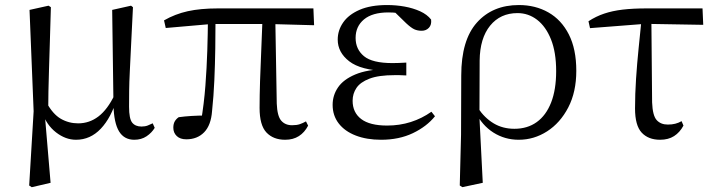

<svg xmlns="http://www.w3.org/2000/svg" viewBox="-20 -551 2890 777"><path d="M98.1 199.8 116.1 -100.8 99.5 -510.9 176.5 -528 185.9 -521.8Q183.7 -440.4 181.7 -378.9Q179.7 -317.5 178.3 -269.3Q176.9 -221.2 176 -181.2Q175.1 -141.2 175.1 -101.7L161.7 -82.8L184.7 188.8L108.5 206.6ZM523.5 14.6Q482.5 14.6 461.8 -19.3Q441.1 -53.3 439.2 -125.3V-128.5L434 -510.9L510.3 -528L518.1 -521.8Q513.7 -435.6 510.7 -372.5Q507.7 -309.5 505.4 -263.6Q503.1 -217.8 502.7 -183.5Q502.3 -149.2 502.3 -119.2Q502.3 -70.5 515 -54.7Q527.7 -38.9 552.7 -38.9Q567.1 -38.9 577.8 -43.1Q588.4 -47.3 598 -52L606.1 -33.6Q594.2 -13.7 573.1 0.5Q552 14.6 523.5 14.6ZM287.6 14.6Q245.3 14.6 206.7 -15.3Q168.1 -45.3 150.7 -96.8H148.5L167.8 -136.8Q193.6 -89.2 225.8 -70.5Q258.1 -51.8 296.3 -51.8Q341.9 -51.8 378.6 -79.9Q415.3 -108 444 -167.6L456.6 -155.4H454.2Q430.3 -74.8 387.9 -30.1Q345.5 14.6 287.6 14.6Z M734 12.8Q709.1 12.8 695.3 -0.4Q681.4 -13.7 681.4 -34.1Q681.4 -49.2 686.9 -59.2Q692.4 -69.2 703.1 -76.7Q727.6 -80.1 755.7 -81.8Q783.7 -83.5 817 -83.6L793.1 -56.8Q805.7 -131.3 811.2 -204.1Q816.7 -276.8 818.9 -346.5Q821.1 -416.2 821.6 -482H852.2Q852.2 -419.6 851.2 -354.8Q850.2 -290 847.4 -226Q844.6 -162 838.2 -101.6Q834 -44.2 806.2 -15.7Q778.4 12.8 734 12.8ZM650.8 -437.7 643.8 -468.5Q688.4 -494.2 739.7 -505.6Q791 -517 862.1 -517H1248.3L1251.1 -448.9L1063.6 -454H837.8ZM1134 14.6Q1086.2 14.6 1058.3 -14.8Q1030.5 -44.3 1030.5 -114.1Q1030.5 -163.3 1032.4 -222.9Q1034.4 -282.5 1037.3 -348.6Q1040.2 -414.7 1042.6 -482H1094L1100 -131.8Q1102 -81.3 1118 -62.8Q1134.1 -44.2 1161.9 -44.2Q1180.9 -44.2 1193.4 -48.5Q1205.9 -52.8 1218.3 -59.8L1226.9 -42.5Q1212.7 -15 1189.5 -0.2Q1166.4 14.6 1134 14.6Z M1522.3 14.6Q1464 14.6 1419.7 -2.5Q1375.3 -19.6 1350.7 -51.5Q1326.1 -83.4 1326.1 -126.7Q1326.1 -165.3 1347.9 -197.3Q1369.7 -229.3 1417.5 -249.5Q1465.3 -269.8 1542.7 -271.6V-263.4Q1439.9 -266.8 1393.3 -302.9Q1346.7 -339 1346.7 -390.7Q1346.7 -428.3 1368.7 -460Q1390.6 -491.8 1435.1 -511.2Q1479.6 -530.6 1546.8 -530.6Q1582.9 -530.6 1617.4 -524.4Q1652 -518.1 1680.3 -505.3Q1708.6 -492.4 1724.6 -471.9Q1727.2 -450.8 1715.8 -438.7Q1704.5 -426.5 1686.6 -426.5Q1669.7 -426.5 1656.7 -432.4Q1643.7 -438.4 1623.9 -456.8L1566.6 -512.6L1622.7 -511.5L1632 -491.9Q1606.4 -496.3 1588.7 -498.5Q1571.1 -500.7 1551.7 -500.7Q1487 -500.7 1453 -472.4Q1419.1 -444.1 1419.1 -397.6Q1419.1 -351.6 1453 -323.6Q1486.8 -295.7 1568.2 -295.7Q1580.3 -295.7 1593.2 -296.2Q1606.1 -296.7 1624.3 -297.7V-245.7Q1604.9 -246.9 1595.4 -246.9Q1586 -246.9 1577.6 -246.9Q1512.1 -246.9 1475.1 -232.6Q1438.1 -218.4 1422.6 -195.2Q1407 -172 1407 -143.3Q1407 -95.8 1441.7 -69.3Q1476.4 -42.9 1546.6 -42.9Q1597.3 -42.9 1642.3 -57.2Q1687.3 -71.5 1725.9 -98.8L1740.3 -80.5Q1706.8 -38.9 1650.8 -12.1Q1594.9 14.6 1522.3 14.6Z M1840.6 199.6 1845.8 -5.5 1846.6 -245.2Q1846.6 -388.7 1909.9 -459.6Q1973.3 -530.6 2080 -530.6Q2146.7 -530.6 2199.2 -500.8Q2251.7 -471 2281.9 -411.9Q2312.2 -352.7 2312.2 -264.3Q2312.2 -178.8 2279.7 -116.2Q2247.2 -53.6 2194.1 -19.5Q2141 14.6 2079.2 14.6Q2022.7 14.6 1976.5 -14.7Q1930.4 -44.1 1904.4 -97.7H1901L1914.8 -113.1Q1941.3 -73.6 1977.9 -51.7Q2014.6 -29.8 2061.7 -29.8Q2114.4 -29.8 2152.1 -56.9Q2189.8 -83.9 2210.3 -136.1Q2230.7 -188.2 2230.7 -263.1Q2230.7 -339.4 2209.8 -391.7Q2188.8 -443.9 2153.5 -471Q2118.2 -498 2074.3 -498Q2004.8 -498 1963.4 -447.1Q1922.1 -396.2 1921.1 -306.4L1920.3 -94.1L1919.8 -84.8L1933.7 188.8L1851.2 206.4Z M2367.7 -437.1 2361.5 -465Q2391.8 -484.8 2425 -495.9Q2458.2 -507.1 2499.9 -512.1Q2541.6 -517 2597.4 -517H2823L2825.9 -450.5L2591.4 -454.5ZM2651.2 14.6Q2603.7 14.6 2576.8 -14.3Q2549.9 -43.2 2549.9 -112.1Q2549.9 -170.4 2554 -232.2Q2558.1 -293.9 2564.4 -355.7Q2570.8 -417.4 2576.5 -474.9H2616L2619 -136.8Q2621 -83.2 2637.5 -65Q2653.9 -46.9 2682.5 -46.9Q2699.3 -46.9 2712.7 -50.3Q2726.1 -53.7 2738.3 -60.7L2745.9 -42.7Q2731 -15 2707.8 -0.2Q2684.6 14.6 2651.2 14.6Z"/></svg>

Font: Source Han Serif JP VF
Style: Regular
Weight: 250
Designer: Ryoko NISHIZUKA 西塚涼子 (kana & ideographs); Frank Grießhammer (Latin, Greek & Cyrillic); Wenlong ZHANG 张文龙 (bopomofo); San
Foundry: Adobe
Version: Version 2.001;hotconv 1.1.0;makeotfexe 2.6.0